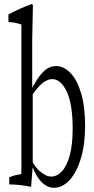

<svg xmlns="http://www.w3.org/2000/svg" viewBox="-20 -919 455 934"><path d="M165.5 -53.7Q155.8 -67.9 146 -88.4Q142.1 -101.1 138.7 -104Q135.3 -62 131.3 -10.3Q78.1 -21 24.9 -22Q24.9 -44.4 24.9 -56.6Q54.2 -68.8 83.5 -71.8Q84.5 -100.6 84.5 -121.6Q84 -132.3 84 -140.6Q84 -147.5 84 -209Q84 -509.3 84 -799.8Q52.7 -810.5 21 -812Q21 -835 21 -848.6Q77.1 -878.9 133.3 -898.9Q136.7 -900.9 140.1 -893.6Q138.7 -814 136.7 -724.1Q136.7 -612.3 136.7 -490.7Q141.1 -503.4 145.5 -506.3Q177.2 -564.9 210 -585.4Q230.5 -597.7 252.4 -597.7Q290 -597.7 322.5 -564.2Q355 -530.8 374.5 -465.8Q394 -400.9 394 -308.3Q394 -215.8 373.3 -147.7Q352.5 -79.6 318.1 -42.5Q283.7 -5.4 242.2 -5.4Q223.1 -5.4 203.6 -16.4Q184.1 -27.3 165.5 -53.7ZM202.1 -524.9Q173.3 -509.8 139.2 -460.4Q139.2 -460.4 139.2 -128.9Q156.2 -101.1 173.3 -86.4Q203.1 -60.1 229.5 -60.1Q257.8 -60.1 281.2 -85.9Q305.7 -111.8 319.6 -164.1Q333.5 -216.3 333.5 -293.5Q333.5 -409.7 305.7 -471.2Q276.9 -534.2 233.4 -534.2Q219.7 -534.2 202.1 -524.9Z"/></svg>

Font: Scarab Serif
Style: Light
Weight: 300
Designer: John Roberts
Foundry: Scarab
Version: 1.0